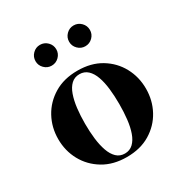

<svg xmlns="http://www.w3.org/2000/svg" viewBox="-159 -792 885 925"><g transform="rotate(-30 283.5 -329.0)"><path d="M284 10Q208.5 10 153.8 -23Q99 -56 69.2 -110.5Q39.5 -165 39.5 -230Q39.5 -295 69.2 -349.5Q99 -404 153.8 -437Q208.5 -470 284 -470Q359.5 -470 414 -437Q468.5 -404 498 -349.5Q527.5 -295 527.5 -230Q527.5 -165 498 -110.5Q468.5 -56 414 -23Q359.5 10 284 10ZM284 -9.5Q311 -9.5 329.8 -27.2Q348.5 -45 359.2 -75.5Q370 -106 374.5 -145.8Q379 -185.5 379 -230Q379 -275 374.5 -314.8Q370 -354.5 359.2 -385Q348.5 -415.5 329.8 -433Q311 -450.5 284 -450.5Q256.5 -450.5 238 -433Q219.5 -415.5 208.8 -385Q198 -354.5 193.2 -314.8Q188.5 -275 188.5 -230Q188.5 -185.5 193.2 -145.8Q198 -106 208.8 -75.5Q219.5 -45 238 -27.2Q256.5 -9.5 284 -9.5ZM377 -552.5Q353.5 -552.5 336.5 -569.5Q319.5 -586.5 319.5 -610Q319.5 -634 336.5 -651Q353.5 -668 377 -668Q401 -668 418 -651Q435 -634 435 -610Q435 -586.5 418 -569.5Q401 -552.5 377 -552.5ZM190 -552.5Q166.5 -552.5 149.5 -569.5Q132.5 -586.5 132.5 -610Q132.5 -634 149.5 -651Q166.5 -668 190 -668Q214 -668 231 -651Q248 -634 248 -610Q248 -586.5 231 -569.5Q214 -552.5 190 -552.5Z"/></g></svg>

Font: Bodoni Moda 11pt
Style: Bold
Weight: 700
Designer: Owen Earl
Foundry: indestructible type
Version: Version 2.004